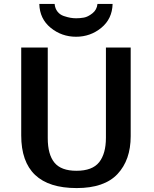

<svg xmlns="http://www.w3.org/2000/svg" viewBox="-20 -937 782 977"><path d="M180 -917H258Q260 -894 272.5 -878Q285 -862 304.5 -855.5Q324 -849 338.5 -846.5Q353 -844 368 -844Q387 -844 407 -847.5Q427 -851 450 -869Q473 -887 476 -917H553Q551 -841 495.5 -795.5Q440 -750 367 -750Q294 -750 238 -795.5Q182 -841 180 -917ZM88 -248V-695H223V-234Q223 -151 257 -109.5Q291 -68 369 -68Q450 -68 484.5 -111.5Q519 -155 519 -236V-695H645V-244Q645 -123 578 -51.5Q511 20 370 20Q88 20 88 -248Z"/></svg>

Font: Coval
Style: Bold
Weight: 700
Foundry: Context Ltd
Version: Version 001.000